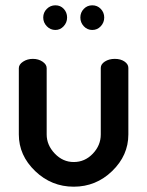

<svg xmlns="http://www.w3.org/2000/svg" viewBox="-20 -696 555 724"><path d="M51 -189V-439Q51 -453 67 -463.5Q83 -474 104 -474Q125 -474 140.5 -463.5Q156 -453 156 -439V-189Q156 -149 186.5 -117Q217 -85 258 -85Q300 -85 330 -116.5Q360 -148 360 -189V-440Q360 -454 375.5 -464Q391 -474 413 -474Q435 -474 449.5 -464Q464 -454 464 -440V-189Q464 -110 403 -51Q342 8 258 8Q174 8 112.5 -51Q51 -110 51 -189ZM189 -583Q170 -583 156.5 -597Q143 -611 143 -630Q143 -649 156.5 -662.5Q170 -676 189 -676Q208 -676 220.5 -662.5Q233 -649 233 -630Q233 -611 220 -597Q207 -583 189 -583ZM296 -597Q283 -611 283 -630Q283 -649 296 -662.5Q309 -676 328 -676Q347 -676 360 -662.5Q373 -649 373 -630Q373 -611 360 -597Q347 -583 328 -583Q309 -583 296 -597Z"/></svg>

Font: TerminalDosisSemiBold
Style: Bold
Weight: 600
Designer: EdgarTolentino, PabloImpallari, IginoMarini
Foundry: EdgarTolentino, PabloImpallari, IginoMarini
Version: Version 1.006